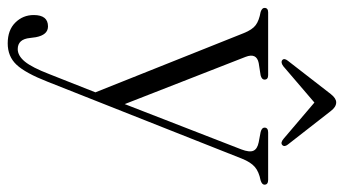

<svg xmlns="http://www.w3.org/2000/svg" viewBox="-227 -429 892 498"><g transform="rotate(90 219.0 -180.0)"><path d="M162.5 137.5 209.5 18.5 56 -366Q47 -388.5 35.2 -397.2Q23.5 -406 1 -410Q-9.5 -413.5 -9.5 -420Q-9.5 -429.5 2 -429.5H165Q176.5 -429.5 176.5 -420Q176.5 -413 165.5 -410L133.5 -405Q106.5 -399.5 117.5 -371L240 -57.5L357.5 -360Q365.5 -381 361 -391.2Q356.5 -401.5 339 -405L312.5 -410Q301 -413 301 -420Q301 -429.5 313.5 -429.5H436.5Q449 -429.5 449 -420Q449 -413.5 438 -410Q415 -405.5 402.8 -394.8Q390.5 -384 381.5 -361.5L182 142.5Q159.5 200 138 223Q116.5 246 82.5 246Q48 246 28.5 226.2Q9 206.5 9 178.5Q9 141.5 38.5 141.5Q60.5 141.5 66.5 173L68.5 188Q71.5 220 97.5 220Q114.5 220 129.8 201.5Q145 183 162.5 137.5ZM142 -469Q132 -461.5 126 -466Q120 -471 127.5 -480.5L214 -592Q225 -606 235.5 -606Q247.5 -606 258 -592L345 -480.5Q352 -471.5 346 -466Q340 -461 330 -469.5L236 -549.5Z"/></g></svg>

Font: Fraunces 144pt Soft Light
Style: Regular
Weight: 300
Version: Version 1.000;[0bf87f6ff]